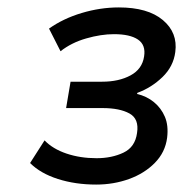

<svg xmlns="http://www.w3.org/2000/svg" viewBox="-20 -730 520 517"><path d="M239 -233Q183 -233 136 -248Q89 -263 61 -291L100 -352Q122 -329 159 -316.5Q196 -304 240 -304Q281 -304 312.5 -319Q344 -334 349 -372Q355 -410 328.5 -424.5Q302 -439 256 -439H158L170 -510H255Q300 -510 331.5 -527Q363 -544 368 -578Q373 -609 351.5 -623.5Q330 -638 287 -638Q252 -638 212 -626.5Q172 -615 143 -592L112 -653Q150 -680 200 -695Q250 -710 300 -710Q378 -710 418.5 -676Q459 -642 452 -590Q447 -551 417.5 -522.5Q388 -494 350 -480L349 -477Q375 -471 394.5 -455Q414 -439 424 -415.5Q434 -392 430 -359Q425 -320 397 -291.5Q369 -263 327.5 -248Q286 -233 239 -233Z"/></svg>

Font: Nunito Sans 7pt SemiBold
Style: Italic
Weight: 600
Italic angle: -9°
Designer: Vernon Adams
Foundry: Vernon Adams
Version: Version 3.101;gftools[0.9.27]